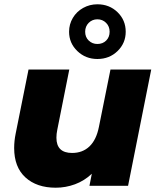

<svg xmlns="http://www.w3.org/2000/svg" viewBox="-20 -866 732 895"><path d="M685 -542 577 0H397L408 -56Q373 -23 329.5 -7Q286 9 240 9Q151 9 98.5 -39Q46 -87 46 -176Q46 -209 53 -243L113 -542H303L247 -261Q243 -242 243 -224Q243 -153 316 -153Q365 -153 397 -183.5Q429 -214 441 -274L495 -542ZM302 -718Q302 -753 319.5 -782.5Q337 -812 367.5 -829Q398 -846 434 -846Q490 -846 528 -809Q566 -772 566 -718Q566 -665 528 -628Q490 -591 434 -591Q379 -591 340.5 -628Q302 -665 302 -718ZM491 -718Q491 -743 474.5 -759.5Q458 -776 434 -776Q410 -776 393.5 -759.5Q377 -743 377 -718Q377 -693 393.5 -677Q410 -661 434 -661Q459 -661 475 -677Q491 -693 491 -718Z"/></svg>

Font: Idrija
Style: Italic
Weight: 800
Italic angle: -11.3°
Designer: Julieta Ulanovsky
Foundry: Julieta Ulanovsky
Version: Version 7.200